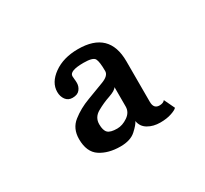

<svg xmlns="http://www.w3.org/2000/svg" viewBox="-58 -834 370 347"><g transform="rotate(-30 127.0 -660.5)"><path d="M110 -565Q85 -565 68.2 -576Q51.5 -587 51.5 -614Q51.5 -636 67 -648.2Q82.5 -660.5 102.8 -668Q123 -675.5 138.5 -681.5Q154 -687.5 154 -697Q154 -716.5 150.5 -723Q147 -729.5 127.5 -729.5Q98 -729.5 98 -718.5Q98 -715 98.5 -711.8Q99 -708.5 99 -704Q99 -696.5 94.2 -690.5Q89.5 -684.5 79 -684.5Q70 -684.5 65 -691.2Q60 -698 60 -707.5Q60 -727 80.2 -741.5Q100.5 -756 131 -756Q196 -756 196 -693V-608.5Q196 -594 208 -594Q216 -594 219.5 -598.5L230 -576.5Q227 -573 217.2 -569.8Q207.5 -566.5 194 -566.5Q179.5 -566.5 168.8 -572.8Q158 -579 156 -591.5Q153.5 -585.5 142.2 -575.2Q131 -565 110 -565ZM121 -596Q132 -596 143 -603.5Q154 -611 154 -623V-663.5Q151 -658 137 -653.2Q123 -648.5 109.8 -641Q96.5 -633.5 96.5 -619Q96.5 -606 101.8 -601Q107 -596 121 -596Z"/></g></svg>

Font: Imbue 10pt Light
Style: Regular
Weight: 300
Designer: Tyler Finck
Foundry: Etcetera Type Company
Version: Version 1.102; ttfautohint (v1.8.3)